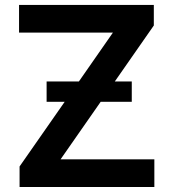

<svg xmlns="http://www.w3.org/2000/svg" viewBox="-20 -747 693 767"><path d="M596.6 0H58.2V-82L238.3 -340.2H166.2V-421.5H295.1L431.1 -616.8H56.1V-727.3H594.5V-645.2L438.6 -421.5H506.4V-340.2H382.1L221.9 -110.4H596.6Z"/></svg>

Font: Linik Sans SemiBold
Style: Regular
Weight: 600
Designer: Fonts by Rasmus Andersson / Changes by Cristiano Sobral with parts from Marc Monis
Foundry: rsms
Version: Version 3.020; ttfautohint (v1.6)